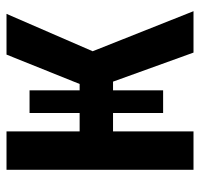

<svg xmlns="http://www.w3.org/2000/svg" viewBox="-32 -568 600 575"><g transform="rotate(-90 267.5 -280.0)"><path d="M47 0V-560H162V-341H304L392 -560H514L402 -302L522 0H398L311 -241H162V0ZM285 -91H217V-491H285Z"/></g></svg>

Font: Tektur SemiCondensed Medium
Style: Regular
Weight: 500
Width: 4
Designer: Adam Jagosz
Foundry: Adam Jagosz
Version: Version 1.005;gftools[0.9.30]